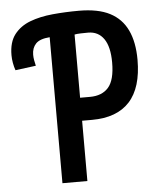

<svg xmlns="http://www.w3.org/2000/svg" viewBox="-51 -746 662 790"><g transform="rotate(-5 280.0 -350.5)"><path d="M175 0V-603Q134 -600 117.5 -582.5Q101 -565 101 -537Q101 -526 103 -514.5Q105 -503 108 -491L23 -480Q18 -494 15 -510.5Q12 -527 12 -543Q12 -597 36.5 -628.5Q61 -660 102 -675.5Q143 -691 195.5 -696Q248 -701 304 -701Q383 -701 431.5 -676Q480 -651 503.5 -601.5Q527 -552 527 -479Q527 -364 474.5 -306.5Q422 -249 319 -249H278V0ZM278 -344H319Q369 -344 395.5 -374.5Q422 -405 422 -477Q422 -542 399 -575Q376 -608 334 -608Q319 -608 303 -607.5Q287 -607 278 -605Z"/></g></svg>

Font: Ubuntu Sans Mono Medium
Style: Regular
Weight: 500
Monospace: yes
Designer: Dalton Maag Ltd
Foundry: Dalton Maag Ltd
Version: Version 1.006